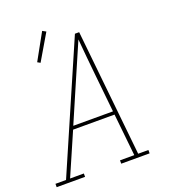

<svg xmlns="http://www.w3.org/2000/svg" viewBox="-163 -916 909 1023"><g transform="rotate(-20 291.0 -404.5)"><path d="M-18 0V-19H42L353 -735H377L451 -19H509V0H348V-19H429L404 -258H169L65 -19H143V0ZM177 -277H402L380 -490Q375 -543 369.5 -595.5Q364 -648 360 -700Q337 -648 314.5 -595Q292 -542 269 -490ZM128 -652 112 -661 194 -809 214 -798Z"/></g></svg>

Font: Iosevka Slab ThExObl
Style: Regular
Weight: 100
Width: 7
Italic angle: -9°
Monospace: yes
Designer: Belleve Invis
Foundry: Belleve Invis
Version: Version 11.1.1; ttfautohint (v1.8.3)